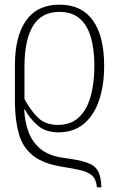

<svg xmlns="http://www.w3.org/2000/svg" viewBox="-20 -563 519 824"><path d="M396 241Q393 207 375.5 191Q358 175 326 167.5Q294 160 249 153Q166 140 122 105Q78 70 61.5 13.5Q45 -43 44 -121V-283Q44 -407 92 -475Q140 -543 235 -543Q330 -543 378.5 -475.5Q427 -408 427 -281Q427 -195 404.5 -130.5Q382 -66 338.5 -30.5Q295 5 231 5Q175 5 140.5 -25.5Q106 -56 87 -93H84Q86 -42 102 2Q118 46 153 75.5Q188 105 249 114Q313 122 349 133.5Q385 145 399.5 169Q414 193 415 241ZM228 -27Q284 -27 318.5 -59.5Q353 -92 369 -149Q385 -206 385 -279Q385 -349 370.5 -401Q356 -453 323 -482.5Q290 -512 235 -512Q158 -512 121.5 -451.5Q85 -391 85 -277V-138Q110 -91 142 -59Q174 -27 228 -27Z"/></svg>

Font: Noto Serif SemiCondensed ExtraLight
Style: Regular
Weight: 200
Width: 4
Designer: Monotype Design Team
Foundry: Monotype Imaging Inc.
Version: Version 2.014